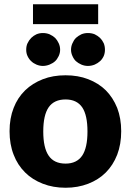

<svg xmlns="http://www.w3.org/2000/svg" viewBox="-20 -884 621 912"><path d="M291.5 -526.4Q351.1 -526.4 398.9 -507.8Q448.2 -488.8 482.4 -455.1Q516.6 -420.9 536.6 -371.6Q555.7 -321.8 555.7 -260.7Q555.7 -198.7 536.6 -148.9Q517.1 -99.1 482.4 -64.5Q448.2 -30.3 398.9 -11.2Q349.6 7.8 291.5 7.8Q232.4 7.8 183.6 -11.2Q133.3 -30.8 99.6 -64.5Q63.5 -100.1 44.9 -148.9Q25.4 -198.2 25.4 -260.7Q25.4 -322.3 44.9 -371.6Q63.5 -419.9 99.6 -455.1Q133.8 -488.3 183.6 -507.8Q231.4 -526.4 291.5 -526.4ZM291.5 -106.9Q344.7 -106.9 370.6 -145Q395.5 -182.6 395.5 -259.3Q395.5 -336.9 370.6 -374Q344.7 -411.6 291.5 -411.6Q236.8 -411.6 210.9 -374Q185.5 -336.9 185.5 -259.3Q185.5 -182.1 210.9 -145Q236.3 -106.9 291.5 -106.9ZM265.6 -647.5Q265.6 -632.3 258.8 -617.7Q251 -601.6 241.7 -593.3Q231.9 -584 215.3 -577.1Q199.2 -570.8 183.6 -570.8Q168.5 -570.8 153.3 -577.1Q138.2 -583.5 128.4 -593.3Q118.2 -602.1 110.8 -617.7Q104.5 -630.9 104.5 -647.5Q104.5 -665.5 110.8 -678.7Q117.7 -693.4 128.4 -704.1Q138.7 -714.4 153.3 -721.2Q167.5 -727.1 183.6 -727.1Q200.7 -727.1 215.3 -721.2Q231.9 -713.4 241.7 -704.1Q251.5 -694.3 258.8 -678.7Q265.6 -664.1 265.6 -647.5ZM478.5 -647.5Q478.5 -631.8 472.7 -617.7Q465.3 -602.1 455.1 -593.3Q444.3 -583.5 429.7 -577.1Q414.1 -570.8 397.5 -570.8Q381.8 -570.8 366.7 -577.1Q351.1 -584 340.8 -593.3Q331.1 -602.1 324.2 -617.7Q317.4 -632.3 317.4 -647.5Q317.4 -664.1 324.2 -678.7Q330.6 -693.8 340.8 -704.1Q351.6 -713.9 366.7 -721.2Q380.9 -727.1 397.5 -727.1Q415 -727.1 429.7 -721.2Q443.8 -714.4 455.1 -704.1Q465.8 -693.4 472.7 -678.7Q478.5 -664.6 478.5 -647.5ZM136.7 -769.5V-863.8H446.3V-769.5Z"/></svg>

Font: Lato-ExtraBold
Style: Regular
Weight: 500
Designer: Lukasz Dziedzic with Adam Twardoch and Botio Nikoltchev
Foundry: tyPoland Lukasz Dziedzic
Version: ""